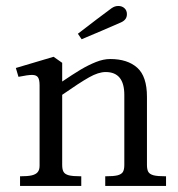

<svg xmlns="http://www.w3.org/2000/svg" viewBox="-20 -616 588 636"><path d="M391.8 -69.8V-301.6Q391.8 -377.4 330 -377.4Q306.2 -377.4 275.2 -359.9Q244.2 -342.5 183 -299.9V-343.9Q221.6 -370.1 247.2 -385.4Q272.9 -400.6 297.9 -410.6Q322.9 -420.5 345 -420.5Q402.4 -420.5 434.6 -391.7Q466.8 -362.9 466.8 -295.2V-69.8Q466.8 -54.4 471.3 -46.6Q475.9 -38.9 488.6 -35.4Q501.2 -32 530 -32V0H328.6V-32Q357.2 -32 369.9 -35.4Q382.6 -38.9 387.2 -46.6Q391.8 -54.4 391.8 -69.8ZM111.1 -66.8V-333.4Q111.1 -351.9 105.9 -359.7Q100.8 -367.5 87.1 -367.8Q73.4 -368.1 41.2 -361.5L32.5 -390.8L157.5 -427.9L186 -407.9V-69.8Q186 -54.4 190.6 -46.6Q195.1 -38.9 207.8 -35.4Q220.5 -32 249.2 -32V0H46.4V-32Q72.1 -32 85.6 -35.2Q99 -38.5 105.1 -46.1Q111.1 -53.6 111.1 -66.8ZM349.6 -588.8Q355 -592.5 360.4 -594.4Q365.9 -596.2 372.1 -596.2Q384.2 -596.2 392.3 -588.8Q400.4 -581.4 400.4 -569.2Q400.4 -559.2 395.4 -552.8Q390.5 -546.2 381 -541.9Q351 -528.8 316.9 -514.1Q282.9 -499.4 250.4 -486L238 -504.2Q260.4 -521.8 300.1 -551.8Q339.9 -581.8 349.6 -588.8Z"/></svg>

Font: Didactic
Style: Regular
Weight: 400
Designer: Tyler Finck
Foundry: Etcetera Type Co
Version: Version 3.007;FEAKit 1.0